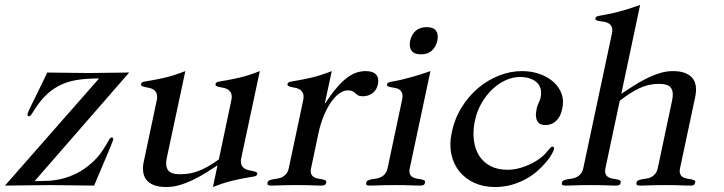

<svg xmlns="http://www.w3.org/2000/svg" viewBox="-64 -750 2935 778"><path d="M76.2 -16.1Q102.5 -16.1 130.4 -17.3Q158.2 -18.6 187.3 -25.6Q216.3 -32.7 246.6 -47.6Q276.9 -62.5 307.6 -89.8Q328.6 -108.4 342 -126.7Q355.5 -145 364 -159.7Q372.6 -174.3 377.9 -183.6Q383.3 -192.9 388.2 -192.9Q396.5 -192.9 394.5 -183.1Q394 -181.2 389.9 -170.9Q385.7 -160.6 379.4 -145Q373 -129.4 365 -110.4Q356.9 -91.3 348.4 -71.3Q339.8 -51.3 331.8 -32.2Q323.7 -13.2 317.4 2Q272 2 227.5 1Q183.1 0 137.7 0Q91.8 0 46.6 1Q1.5 2 -43.9 2L337.4 -432.1Q292 -432.1 254.9 -427Q217.8 -421.9 186.3 -408Q154.8 -394 127.9 -369.6Q101.1 -345.2 76.7 -307.1Q71.3 -298.3 67.6 -292.7Q64 -287.1 61.5 -283.9Q59.1 -280.8 57.1 -279.8Q55.2 -278.8 52.7 -278.8Q48.8 -278.8 47.9 -282Q46.9 -285.2 47.9 -289.1Q48.3 -292 52.7 -301.8Q57.1 -311.5 64 -325.7Q70.8 -339.8 79.3 -356.9Q87.9 -374 96.4 -391.8Q105 -409.7 113.3 -426.3Q121.6 -442.9 127.4 -456.1Q168.9 -456.1 210.2 -455.1Q251.5 -454.1 293 -454.1Q334.5 -454.1 376.2 -455.1Q418 -456.1 459.5 -456.1Z M817.4 -80.1Q796.9 -66.4 772.2 -51Q747.6 -35.6 720.9 -22.5Q694.3 -9.3 666 -0.7Q637.7 7.8 609.9 7.8Q579.6 7.8 559.6 0Q539.6 -7.8 529.1 -21.5Q518.6 -35.2 516.1 -54.2Q513.7 -73.2 518.6 -95.2L570.8 -341.8Q574.7 -359.9 571 -369.9Q567.4 -379.9 560.1 -385.5Q552.7 -391.1 543 -393.3Q533.2 -395.5 525.1 -397Q517.1 -398.4 511.7 -401.1Q506.3 -403.8 507.8 -410.2Q509.3 -417 520.5 -419.2Q531.7 -421.4 553.7 -425Q575.7 -428.7 608.6 -436.5Q641.6 -444.3 687 -461.9L611.8 -109.9Q605 -78.1 616.5 -61Q627.9 -43.9 666 -43.9Q687.5 -43.9 706.8 -47.6Q726.1 -51.3 744.6 -58.8Q763.2 -66.4 782.5 -77.6Q801.8 -88.9 822.8 -104L873 -341.8Q877 -359.9 873.3 -369.9Q869.6 -379.9 862.1 -385.5Q854.5 -391.1 845 -393.3Q835.4 -395.5 827.1 -397Q818.8 -398.4 813.5 -401.1Q808.1 -403.8 809.6 -410.2Q811 -417 822.3 -419.2Q833.5 -421.4 855.5 -425Q877.4 -428.7 910.6 -436.5Q943.8 -444.3 988.8 -461.9L914.1 -111.8Q910.2 -94.2 913.8 -84Q917.5 -73.7 925 -68.4Q932.6 -63 942.1 -60.8Q951.7 -58.6 960.2 -56.9Q968.8 -55.2 974.1 -52.7Q979.5 -50.3 978 -43.9Q976.6 -37.1 965.3 -34.9Q954.1 -32.7 932.1 -29.1Q910.2 -25.4 877 -17.6Q843.8 -9.8 798.8 7.8Z M1164.1 -341.8Q1168 -359.9 1164.3 -369.9Q1160.6 -379.9 1153.3 -385.5Q1146 -391.1 1136.2 -393.3Q1126.5 -395.5 1118.4 -397Q1110.4 -398.4 1105 -401.1Q1099.6 -403.8 1101.1 -410.2Q1102.5 -417 1113.8 -419.2Q1125 -421.4 1147 -425Q1168.9 -428.7 1201.9 -436.5Q1234.9 -444.3 1280.3 -461.9L1252.4 -332H1254.4Q1280.3 -371.6 1302.5 -397Q1324.7 -422.4 1344.7 -436.8Q1364.7 -451.2 1382.6 -456.5Q1400.4 -461.9 1417 -461.9Q1447.3 -461.9 1460 -447.8Q1472.7 -433.6 1467.3 -408.2Q1461.9 -383.8 1444.6 -371.8Q1427.2 -359.9 1406.2 -359.9Q1393.6 -359.9 1387.5 -363.5Q1381.3 -367.2 1376.5 -371.8Q1371.6 -376.5 1365 -380.1Q1358.4 -383.8 1344.2 -383.8Q1328.6 -383.8 1311.5 -371.8Q1294.4 -359.9 1278.3 -337.2Q1262.2 -314.5 1248.5 -282.2Q1234.9 -250 1226.1 -209L1196.8 -69.8Q1193.4 -54.2 1197 -45.4Q1200.7 -36.6 1208 -32.2Q1215.3 -27.8 1224.4 -26.4Q1233.4 -24.9 1241.5 -23.4Q1249.5 -22 1254.4 -19.3Q1259.3 -16.6 1257.8 -9.8Q1256.3 -2.9 1252 -0.5Q1247.6 2 1239.3 2Q1230 2 1220.5 1.7Q1210.9 1.5 1199.2 1Q1187.5 0.5 1172.4 0.2Q1157.2 0 1136.7 0Q1116.2 0 1101.1 0.2Q1085.9 0.5 1074 1Q1062 1.5 1052.2 1.7Q1042.5 2 1033.2 2Q1024.9 2 1021.7 -0.5Q1018.6 -2.9 1020 -9.8Q1021.5 -16.6 1027.6 -19.3Q1033.7 -22 1042 -23.4Q1050.3 -24.9 1060.3 -26.4Q1070.3 -27.8 1079.3 -32.2Q1088.4 -36.6 1095.7 -45.4Q1103 -54.2 1106.4 -69.8Z M1641.6 -529.8Q1613.8 -529.8 1603.3 -544.9Q1592.8 -560.1 1598.1 -585Q1603.5 -609.9 1620.4 -625Q1637.2 -640.1 1665 -640.1Q1692.9 -640.1 1703.1 -625Q1713.4 -609.9 1708 -585Q1702.6 -560.1 1686 -544.9Q1669.4 -529.8 1641.6 -529.8ZM1596.7 -69.8Q1593.3 -54.2 1596.9 -45.4Q1600.6 -36.6 1607.9 -32.2Q1615.2 -27.8 1624.5 -26.4Q1633.8 -24.9 1641.8 -23.4Q1649.9 -22 1654.8 -19.3Q1659.7 -16.6 1658.2 -9.8Q1656.7 -2.9 1652.3 -0.5Q1647.9 2 1639.6 2Q1630.4 2 1620.8 1.7Q1611.3 1.5 1599.6 1Q1587.9 0.5 1572.8 0.2Q1557.6 0 1537.1 0Q1516.6 0 1501.2 0.2Q1485.8 0.5 1473.9 1Q1461.9 1.5 1452.4 1.7Q1442.9 2 1433.6 2Q1425.3 2 1421.9 -0.5Q1418.5 -2.9 1419.9 -9.8Q1421.4 -16.6 1427.5 -19.3Q1433.6 -22 1442.1 -23.4Q1450.7 -24.9 1460.4 -26.4Q1470.2 -27.8 1479.5 -32.2Q1488.8 -36.6 1496.1 -45.4Q1503.4 -54.2 1506.8 -69.8L1565.4 -346.2Q1568.8 -362.8 1565.4 -372.3Q1562 -381.8 1554.9 -386.7Q1547.9 -391.6 1538.6 -393.3Q1529.3 -395 1521.2 -396.5Q1513.2 -397.9 1508.1 -400.1Q1502.9 -402.3 1504.4 -408.2Q1505.4 -412.6 1508.3 -414.6Q1511.2 -416.5 1518.3 -418.2Q1525.4 -419.9 1537.6 -421.9Q1549.8 -423.8 1568.8 -428.5Q1587.9 -433.1 1615.2 -440.9Q1642.6 -448.7 1680.2 -461.9Z M1766.6 -213.9Q1778.3 -269.5 1806.9 -315.4Q1835.4 -361.3 1874.3 -393.8Q1913.1 -426.3 1959 -444.1Q2004.9 -461.9 2051.3 -461.9Q2089.4 -461.9 2122.1 -450.4Q2154.8 -439 2177.7 -418.9Q2200.7 -398.9 2211.2 -371.1Q2221.7 -343.3 2214.4 -310.1Q2210.9 -292 2203.9 -279.3Q2196.8 -266.6 2187.7 -258.5Q2178.7 -250.5 2168 -246.8Q2157.2 -243.2 2145.5 -243.2Q2136.2 -243.2 2127.9 -246.3Q2119.6 -249.5 2114.5 -257.1Q2109.4 -264.6 2107.9 -277.1Q2106.4 -289.6 2110.4 -308.1Q2111.8 -316.4 2114.3 -322.3Q2116.7 -328.1 2118.9 -333.5Q2121.1 -338.9 2123.3 -344.2Q2125.5 -349.6 2127 -356.9Q2130.4 -374 2127 -388.7Q2123.5 -403.3 2112.8 -414.3Q2102.1 -425.3 2084.5 -431.6Q2066.9 -438 2042 -438Q2013.7 -438 1984.6 -424.8Q1955.6 -411.6 1930.9 -388.2Q1906.2 -364.7 1887.7 -332.8Q1869.1 -300.8 1860.8 -263.2Q1851.6 -220.2 1856 -183.3Q1860.4 -146.5 1877.4 -119.4Q1894.5 -92.3 1923.6 -77.1Q1952.6 -62 1992.7 -62Q2009.3 -62 2026.9 -65.4Q2044.4 -68.8 2061.5 -75.2Q2078.6 -81.5 2094.5 -89.8Q2110.4 -98.1 2123.5 -107.9Q2136.2 -117.2 2144.3 -126Q2152.3 -134.8 2157.7 -141.4Q2163.1 -147.9 2166.7 -151.9Q2170.4 -155.8 2174.8 -155.8Q2182.6 -155.8 2180.7 -145Q2179.2 -138.7 2171.4 -124.8Q2163.6 -110.8 2149.7 -94Q2135.7 -77.1 2115.7 -59.1Q2095.7 -41 2069.6 -26.1Q2043.5 -11.2 2011.2 -1.7Q1979 7.8 1940.9 7.8Q1895 7.8 1858.2 -9Q1821.3 -25.9 1797.4 -55.4Q1773.4 -85 1764.9 -125.7Q1756.3 -166.5 1766.6 -213.9Z M2453.6 -370.1Q2474.1 -383.3 2498.8 -399.4Q2523.4 -415.5 2550.5 -429.4Q2577.6 -443.4 2606 -452.6Q2634.3 -461.9 2662.1 -461.9Q2692.4 -461.9 2712.2 -454.1Q2731.9 -446.3 2742.7 -432.6Q2753.4 -418.9 2755.6 -399.9Q2757.8 -380.9 2753.4 -358.9L2691.9 -69.8Q2688.5 -54.2 2692.1 -45.4Q2695.8 -36.6 2703.1 -32.2Q2710.4 -27.8 2719.5 -26.4Q2728.5 -24.9 2736.6 -23.4Q2744.6 -22 2749.5 -19.3Q2754.4 -16.6 2752.9 -9.8Q2751.5 -2.9 2747.1 -0.5Q2742.7 2 2734.4 2Q2725.1 2 2715.6 1.7Q2706.1 1.5 2694.3 1Q2682.6 0.5 2667.5 0.2Q2652.3 0 2631.8 0Q2611.3 0 2596.2 0.2Q2581.1 0.5 2569.1 1Q2557.1 1.5 2547.6 1.7Q2538.1 2 2528.8 2Q2520.5 2 2517.1 -0.5Q2513.7 -2.9 2515.1 -9.8Q2516.6 -16.6 2522.7 -19.3Q2528.8 -22 2537.1 -23.4Q2545.4 -24.9 2555.4 -26.4Q2565.4 -27.8 2574.5 -32.2Q2583.5 -36.6 2590.8 -45.4Q2598.1 -54.2 2601.6 -69.8L2659.7 -344.2Q2666.5 -376 2655.3 -393.1Q2644 -410.2 2606 -410.2Q2584.5 -410.2 2565.2 -405.8Q2545.9 -401.4 2526.9 -392.6Q2507.8 -383.8 2488.3 -371.1Q2468.8 -358.4 2447.3 -341.8L2389.6 -69.8Q2386.2 -54.2 2389.9 -45.4Q2393.6 -36.6 2400.9 -32.2Q2408.2 -27.8 2417.5 -26.4Q2426.8 -24.9 2434.8 -23.4Q2442.9 -22 2447.8 -19.3Q2452.6 -16.6 2451.2 -9.8Q2449.7 -2.9 2445.3 -0.5Q2440.9 2 2432.6 2Q2423.3 2 2413.8 1.7Q2404.3 1.5 2392.6 1Q2380.9 0.5 2365.7 0.2Q2350.6 0 2330.1 0Q2309.6 0 2294.2 0.2Q2278.8 0.5 2266.8 1Q2254.9 1.5 2245.4 1.7Q2235.8 2 2226.6 2Q2218.3 2 2214.8 -0.5Q2211.4 -2.9 2212.9 -9.8Q2214.4 -16.6 2220.5 -19.3Q2226.6 -22 2235.1 -23.4Q2243.7 -24.9 2253.4 -26.4Q2263.2 -27.8 2272.5 -32.2Q2281.7 -36.6 2289.1 -45.4Q2296.4 -54.2 2299.8 -69.8L2415.5 -613.8Q2418.9 -630.9 2415 -640.4Q2411.1 -649.9 2403.3 -654.8Q2395.5 -659.7 2385.5 -661.4Q2375.5 -663.1 2366.9 -664.3Q2358.4 -665.5 2353 -667.7Q2347.7 -669.9 2348.6 -675.8Q2349.6 -680.2 2353 -682.4Q2356.4 -684.6 2364.3 -686Q2372.1 -687.5 2385 -689.7Q2397.9 -691.9 2417.7 -696.3Q2437.5 -700.7 2465.1 -708.7Q2492.7 -716.8 2529.8 -730Z"/></svg>

Font: XB Zar
Style: Italic
Weight: 400
Italic angle: -12°
Designer: Behnam
Foundry: Irmug
Version: Version 8.005 2009